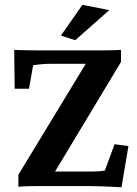

<svg xmlns="http://www.w3.org/2000/svg" viewBox="-20 -786 579 811"><path d="M493.2 4.9Q479.5 3.9 455.1 2.9Q430.7 2 405.3 1Q379.9 0 362.3 0H134.8Q115.2 0 95.7 0.5Q76.2 1 57.6 2.9V-47.9L367.2 -557.6V-516.6H200.2Q170.9 -516.6 153.3 -514.6Q135.7 -512.7 120.1 -510.7L102.5 -411.1H42L40 -575.2Q63.5 -574.2 90.3 -573.7Q117.2 -573.2 135.7 -573.2H415Q433.6 -573.2 453.1 -573.7Q472.7 -574.2 491.2 -575.2V-524.4L188.5 -21.5V-61.5H371.1Q388.7 -61.5 399.4 -62.5Q410.2 -63.5 422.9 -65.4L463.9 -176.8L522.5 -168.9ZM297.9 -616.2 237.3 -635.7 328.1 -765.6 441.4 -743.2Z"/></svg>

Font: Crimson Pro
Style: Bold
Weight: 700
Designer: Jacques Le Bailly
Foundry: Baron von Fonthausen
Version: Version 1.003